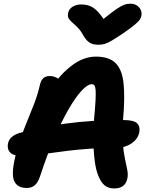

<svg xmlns="http://www.w3.org/2000/svg" viewBox="-20 -1020 807 1050"><path d="M604.4 10.6Q574.2 10.6 553.7 -5Q533.2 -20.6 518.4 -57Q504 -90.8 497.5 -144.2Q491 -197.6 490.7 -257Q490.4 -316.4 494.4 -368Q500.4 -431.6 502.4 -470Q504.4 -508.4 502.9 -527.3Q501.4 -546.2 496.4 -552.8Q491.4 -559.4 481.8 -559.4Q459.2 -559.4 426.3 -524.1Q393.4 -488.8 355 -422.4Q316.6 -356 276.7 -263.6Q236.8 -171.2 199.4 -57Q188 -22 170.3 -7Q152.6 8 127 8Q78.4 8 60.2 -24.8Q42 -57.6 57.6 -135.8Q70.2 -199 89.4 -253.9Q108.6 -308.8 129.6 -359.4Q150.6 -410 168.7 -457.7Q186.8 -505.4 197.4 -552.4Q203 -579.6 216.2 -591.9Q229.4 -604.2 251.8 -604.2Q271.8 -604.2 291.2 -594.3Q310.6 -584.4 322.8 -558.4L260 -538.6Q312.6 -617.4 375.6 -663.9Q438.6 -710.4 504.2 -710.4Q576.4 -710.4 612.1 -675Q647.8 -639.6 655.8 -563.5Q663.8 -487.4 653 -365Q646.6 -293.2 651 -241.8Q655.4 -190.4 662.8 -154.5Q670.2 -118.6 675.7 -92.4Q681.2 -66.2 676.6 -44.6Q671.2 -17.2 653.2 -3.3Q635.2 10.6 604.4 10.6ZM103.2 -166.8Q54.2 -166.8 35.9 -185.8Q17.6 -204.8 23.8 -235.6Q28 -256 43.9 -270.5Q59.8 -285 89.8 -293.6Q202 -325.4 342.5 -344.5Q483 -363.6 652.8 -363.6Q711.8 -363.6 729.8 -345.7Q747.8 -327.8 741.6 -296.8Q734.6 -259.6 698.7 -235.5Q662.8 -211.4 611 -211.4Q535.8 -211.4 471.6 -206.8Q407.4 -202.2 353.4 -195.7Q299.4 -189.2 254.1 -182.6Q208.8 -176 171.5 -171.4Q134.2 -166.8 103.2 -166.8ZM694.4 -999.6Q712.6 -999.6 726.7 -991.2Q740.8 -982.8 748.2 -968.8Q755.6 -954.8 753.8 -937.2Q752.6 -926.4 746.1 -915.2Q739.6 -904 717.7 -885.5Q695.8 -867 648.2 -834.2Q615.2 -812.6 593.8 -799.5Q572.4 -786.4 555.4 -780.8Q538.4 -775.2 518.6 -775.2Q487.8 -775.2 469.5 -787.2Q451.2 -799.2 437.2 -823.8Q421 -853.2 404.7 -869.6Q388.4 -886 375.2 -897Q362 -908 355.5 -919.3Q349 -930.6 352.8 -949.4Q357 -971 377.3 -983.3Q397.6 -995.6 423.4 -995.6Q452.6 -995.6 475.1 -985.8Q497.6 -976 519.5 -951.3Q541.4 -926.6 567.8 -882L506.8 -883.4Q557.4 -926.4 588.9 -950.1Q620.4 -973.8 639.5 -984.5Q658.6 -995.2 670.8 -997.4Q683 -999.6 694.4 -999.6Z"/></svg>

Font: Shantell Sans Light
Style: Italic
Weight: 300
Italic angle: -11°
Designer: Stephen Nixon, Anya Danilova, Shantell Martin
Foundry: Arrow Type
Version: Version 1.008;[ac192a2d6]